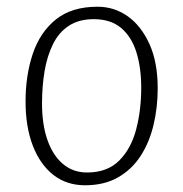

<svg xmlns="http://www.w3.org/2000/svg" viewBox="-20 -537 544 571"><path d="M233 14Q178 14 138.5 -17Q99 -48 77.5 -104Q56 -160 56 -235Q56 -313 77.5 -377Q99 -441 146 -479Q193 -517 270 -517Q320 -517 360 -488.5Q400 -460 424.5 -406Q449 -352 449 -274Q449 -217 436.5 -165Q424 -113 398 -73Q372 -33 331 -9.5Q290 14 233 14ZM239 -24Q299 -24 334.5 -59.5Q370 -95 385 -152.5Q400 -210 400 -276Q400 -336 385.5 -382Q371 -428 340 -454Q309 -480 259 -480Q215 -480 185 -460.5Q155 -441 137.5 -405.5Q120 -370 112.5 -325Q105 -280 105 -229Q105 -167 121 -121Q137 -75 167 -49.5Q197 -24 239 -24Z"/></svg>

Font: Literata ExtraLight
Style: Italic
Weight: 250
Italic angle: -2°
Designer: Latin by Veronika Burian and Jose Scaglione. Greek by Irene Vlachou. Cyrillic by Vera Evstafieva
Foundry: TypeTogether
Version: Version 3.002